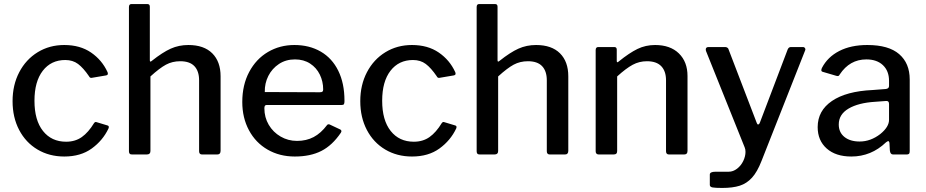

<svg xmlns="http://www.w3.org/2000/svg" viewBox="-20 -762 4569 947"><path d="M510 -407Q512 -403 512 -398Q512 -392 503 -390L432 -378H429Q423 -378 419 -386Q391 -427 365 -446.5Q339 -466 302 -466Q232 -466 191 -413Q150 -360 150 -265Q150 -169 192 -116Q234 -63 306 -63Q351 -63 383.5 -86Q416 -109 444 -155Q447 -159 450 -160Q453 -161 458 -159L511 -143Q520 -140 515 -128Q487 -69 432.5 -29.5Q378 10 297 10Q223 10 165 -24.5Q107 -59 74.5 -121Q42 -183 42 -263Q42 -343 75 -406Q108 -469 166 -504.5Q224 -540 297 -540Q375 -540 429 -503Q483 -466 510 -407Z M616 -16V-727Q616 -742 628 -742H707Q719 -742 719 -729V-465Q719 -453 729 -462Q782 -504 822 -522Q862 -540 909 -540Q986 -540 1027 -499Q1068 -458 1068 -386V-18Q1068 0 1051 0H977Q962 0 962 -16V-366Q962 -411 939 -435.5Q916 -460 869 -460Q830 -460 798.5 -443Q767 -426 722 -385V-17Q722 0 703 0H632Q623 0 619.5 -4Q616 -8 616 -16Z M1445 -67Q1491 -67 1527 -86Q1563 -105 1593 -145Q1596 -149 1600 -149Q1605 -149 1608 -147L1659 -123Q1664 -120 1664 -115Q1664 -112 1661 -107Q1619 -45 1565 -17.5Q1511 10 1434 10Q1359 10 1300 -24Q1241 -58 1208 -119.5Q1175 -181 1175 -259Q1175 -343 1209 -407Q1243 -471 1301.5 -505.5Q1360 -540 1432 -540Q1506 -540 1562 -507.5Q1618 -475 1648.5 -413Q1679 -351 1679 -266V-262Q1679 -253 1676.5 -248.5Q1674 -244 1664 -244H1294Q1284 -244 1284 -228Q1284 -183 1305.5 -146.5Q1327 -110 1364 -88.5Q1401 -67 1445 -67ZM1557 -307Q1567 -307 1570.5 -310Q1574 -313 1574 -321Q1574 -360 1557.5 -394Q1541 -428 1509.5 -448.5Q1478 -469 1435 -469Q1390 -469 1356 -446.5Q1322 -424 1303.5 -387.5Q1285 -351 1286 -308Z M2225 -407Q2227 -403 2227 -398Q2227 -392 2218 -390L2147 -378H2144Q2138 -378 2134 -386Q2106 -427 2080 -446.5Q2054 -466 2017 -466Q1947 -466 1906 -413Q1865 -360 1865 -265Q1865 -169 1907 -116Q1949 -63 2021 -63Q2066 -63 2098.5 -86Q2131 -109 2159 -155Q2162 -159 2165 -160Q2168 -161 2173 -159L2226 -143Q2235 -140 2230 -128Q2202 -69 2147.5 -29.5Q2093 10 2012 10Q1938 10 1880 -24.5Q1822 -59 1789.5 -121Q1757 -183 1757 -263Q1757 -343 1790 -406Q1823 -469 1881 -504.5Q1939 -540 2012 -540Q2090 -540 2144 -503Q2198 -466 2225 -407Z M2331 -16V-727Q2331 -742 2343 -742H2422Q2434 -742 2434 -729V-465Q2434 -453 2444 -462Q2497 -504 2537 -522Q2577 -540 2624 -540Q2701 -540 2742 -499Q2783 -458 2783 -386V-18Q2783 0 2766 0H2692Q2677 0 2677 -16V-366Q2677 -411 2654 -435.5Q2631 -460 2584 -460Q2545 -460 2513.5 -443Q2482 -426 2437 -385V-17Q2437 0 2418 0H2347Q2338 0 2334.5 -4Q2331 -8 2331 -16Z M2918 -16V-515Q2918 -530 2931 -530H3010Q3022 -530 3022 -517V-462Q3022 -456 3024.5 -455Q3027 -454 3032 -459Q3084 -501 3124 -520.5Q3164 -540 3211 -540Q3286 -540 3328.5 -498.5Q3371 -457 3371 -387V-18Q3371 0 3354 0H3280Q3265 0 3265 -16V-366Q3265 -411 3241.5 -435.5Q3218 -460 3171 -460Q3133 -460 3100.5 -442.5Q3068 -425 3024 -385V-17Q3024 -8 3019.5 -4Q3015 0 3005 0H2934Q2918 0 2918 -16Z M3481 150V99Q3481 85 3509 85H3574Q3596 85 3615.5 70Q3635 55 3646 32Q3657 9 3657 -13Q3657 -26 3653 -35L3462 -511Q3461 -513 3461 -518Q3461 -530 3475 -530H3557Q3563 -530 3568 -526.5Q3573 -523 3574 -517L3712 -157Q3715 -148 3719 -148Q3725 -148 3729 -160L3865 -518Q3870 -530 3881 -530H3940Q3947 -530 3950.5 -524.5Q3954 -519 3951 -513L3736 32Q3715 86 3689 114.5Q3663 143 3628.5 154Q3594 165 3542 165Q3508 165 3494.5 162.5Q3481 160 3481 150Z M4179 10Q4102 10 4057.5 -29.5Q4013 -69 4013 -135Q4013 -216 4083.5 -264Q4154 -312 4284 -318L4349 -323Q4365 -325 4365 -338V-363Q4365 -412 4335 -440.5Q4305 -469 4253 -469Q4171 -469 4122 -395Q4119 -389 4115.5 -387.5Q4112 -386 4105 -388L4037 -408Q4031 -410 4031 -416Q4031 -420 4034 -427Q4062 -481 4119.5 -510.5Q4177 -540 4258 -540Q4363 -540 4415 -495Q4467 -450 4467 -370V-17Q4467 -7 4463.5 -3.5Q4460 0 4452 0H4385Q4371 0 4369 -20L4367 -58Q4365 -66 4361 -66Q4358 -66 4350 -60Q4277 10 4179 10ZM4351 -264 4297 -260Q4214 -255 4165.5 -226.5Q4117 -198 4117 -148Q4117 -109 4145 -86.5Q4173 -64 4220 -64Q4274 -64 4322 -101Q4365 -136 4365 -171V-249Q4365 -265 4351 -264Z"/></svg>

Font: Libre Franklin Medium
Style: Regular
Weight: 500
Designer: Pablo Impallari, Rodrigo Fuenzalida
Foundry: Impallari Type
Version: Version 1.002; ttfautohint (v1.5)